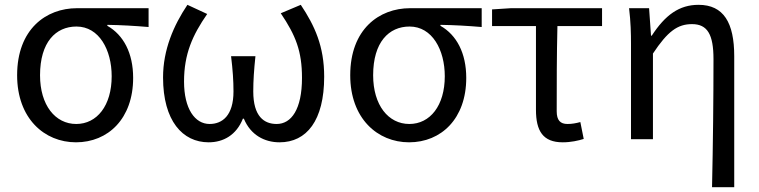

<svg xmlns="http://www.w3.org/2000/svg" viewBox="-20 -577 3148 796"><path d="M295 13C428 13 532 -85 532 -254C532 -357 492 -432 425 -470V-474C485 -473 535 -470 596 -465V-543H299C171 -543 51 -456 51 -265C51 -86 164 13 295 13ZM296 -63C209 -63 146 -141 146 -265C146 -402 211 -467 297 -467C391 -467 443 -370 443 -261C443 -139 382 -63 296 -63Z M845 13C906 13 960 -17 987 -85H991C1019 -17 1077 13 1139 13C1251 13 1324 -77 1324 -259C1324 -385 1285 -470 1227 -557L1144 -522C1206 -430 1232 -365 1232 -254C1232 -124 1188 -63 1127 -63C1075 -63 1030 -94 1030 -198C1030 -243 1033 -286 1039 -344H938C945 -286 948 -243 948 -198C948 -97 901 -63 849 -63C788 -63 743 -126 743 -239C743 -353 778 -431 839 -519L757 -557C700 -472 656 -371 656 -256C656 -76 737 13 845 13Z M1676 13C1809 13 1913 -85 1913 -254C1913 -357 1873 -432 1806 -470V-474C1866 -473 1916 -470 1977 -465V-543H1680C1552 -543 1432 -456 1432 -265C1432 -86 1545 13 1676 13ZM1677 -63C1590 -63 1527 -141 1527 -265C1527 -402 1592 -467 1678 -467C1772 -467 1824 -370 1824 -261C1824 -139 1763 -63 1677 -63Z M2313 13C2347 13 2378 6 2400 -1L2386 -71C2368 -66 2351 -63 2333 -63C2303 -63 2288 -78 2288 -116C2288 -226 2288 -346 2291 -469H2476V-543H2098L2020 -538V-469H2202V-122C2202 -34 2231 13 2313 13Z M2932 199H3024V-344C3024 -483 2980 -557 2876 -557C2796 -557 2738 -515 2682 -429H2679L2671 -543H2588C2595 -486 2596 -438 2596 -394V0H2687V-355C2748 -447 2789 -477 2849 -477C2913 -477 2938 -434 2938 -332C2938 -175 2936 22 2932 199Z"/></svg>

Font: Noto Sans Japanese Regular
Style: Regular
Weight: 400
Designer: Ryoko NISHIZUKA (kana & ideographs); Paul D. Hunt (Latin, Greek & Cyrillic); Wenlong ZHANG (bopomofo); Sandoll Communica
Foundry: Adobe Systems Incorporated
Version: Version 1.000;PS 1;hotconv 1.0.78;makeotf.lib2.5.61930